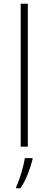

<svg xmlns="http://www.w3.org/2000/svg" viewBox="-20 -780 257 1021"><path d="M128 0H90V-760H128ZM153 68Q144 104 128 145Q112 186 89 221H66V214Q74 198 83.5 170.5Q93 143 101 112.5Q109 82 112 61H153Z"/></svg>

Font: Noto Sans Lao UI ExtLt
Style: Regular
Weight: 200
Designer: Monotype Design Team
Foundry: Monotype Imaging Inc.
Version: Version 2.000; ttfautohint (v1.8.4.7-5d5b)